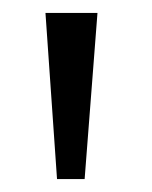

<svg xmlns="http://www.w3.org/2000/svg" viewBox="-20 -752 236 299"><path d="M68.8 -473.1 50.8 -731.9H131.8L111.8 -473.1Z"/></svg>

Font: Amethysta
Style: Regular
Weight: 400
Designer: Konstantin Vinogradov, Alexei Vanyashin
Foundry: Cyreal (www.cyreal.org)
Version: Version 1.003